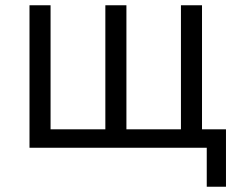

<svg xmlns="http://www.w3.org/2000/svg" viewBox="-20 -561 906 729"><path d="M765 148V0H92V-541H172V-70H380V-541H460V-70H667V-541H747V-70H838V148Z"/></svg>

Font: IBM Plex Sans SC
Style: Regular
Weight: 400
Designer: Mike Abbink; Paul van der Laan; Pieter van Rosmalen; Eunyou Noh; Wujin Sim; Chorong Kim; Dohee Lee; Yejin We; Jinhee Kim
Foundry: Sandoll Inc.
Version: Version 1.000